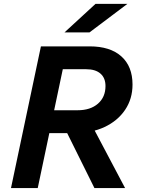

<svg xmlns="http://www.w3.org/2000/svg" viewBox="-20 -949 736 969"><path d="M456.5 0 291.3 -333H435.2L611.2 0ZM35.5 0 186.5 -715H432.6Q535.9 -715 592.4 -664.5Q648.8 -614 648.8 -522.3Q648.8 -450.3 611.5 -394.8Q574.1 -339.3 508.2 -308.2Q442.2 -277.2 355.8 -277.2H218.4L243 -392.6H372Q436.3 -392.6 474.4 -425.8Q512.4 -459 512.4 -514.8Q512.4 -555.2 487.2 -577.4Q461.9 -599.6 415.2 -599.6H296.9L170.5 0ZM305.4 -785.4 462 -929.4H622.9L431.6 -785.4Z"/></svg>

Font: Wix Madefor Text
Style: Italic
Weight: 400
Italic angle: -12°
Designer: Dalton Maag Ltd
Foundry: Dalton Maag Ltd
Version: Version 3.100